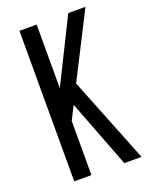

<svg xmlns="http://www.w3.org/2000/svg" viewBox="-134 -770 649 839"><g transform="rotate(-20 190.5 -350.0)"><path d="M143 -252V0H63V-700H143V-404L290 -700H370L217 -399L376 0H296L175 -315Z"/></g></svg>

Font: Pathway Gothic One
Style: Regular
Weight: 400
Version: Version 1.003; ttfautohint (v1.8.4.7-5d5b);gftools[0.9.26]